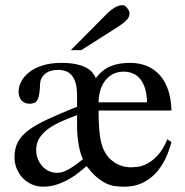

<svg xmlns="http://www.w3.org/2000/svg" viewBox="-20 -701 708 736"><path d="M298.3 -90.8Q293 -100.6 288.8 -114.7Q284.7 -128.9 281.7 -145.5Q278.8 -162.1 277.1 -180.4Q275.4 -198.7 275.4 -216.8V-259.8Q248 -249.5 220 -237.5Q191.9 -225.6 169.4 -210.2Q147 -194.8 132.8 -174.3Q118.7 -153.8 118.7 -126Q118.7 -107.9 124.8 -92.3Q130.9 -76.7 141.4 -64.7Q151.9 -52.7 166 -45.9Q180.2 -39.1 196.3 -38.6Q205.6 -38.1 215.1 -40.3Q224.6 -42.5 236.3 -48.3Q248 -54.2 262.9 -64.5Q277.8 -74.7 298.3 -90.8ZM543.5 -308.6Q543 -340.3 535.9 -362.5Q528.8 -384.8 516.8 -398.9Q504.9 -413.1 488.8 -419.7Q472.7 -426.3 453.6 -426.3Q434.6 -426.3 417.7 -419.2Q400.9 -412.1 387.7 -397.5Q374.5 -382.8 366.5 -360.6Q358.4 -338.4 357.9 -308.6ZM637.2 -156.2Q628.4 -123 613.8 -92Q599.1 -61 577.1 -37.4Q555.2 -13.7 525.4 0.5Q495.6 14.6 456.1 14.6Q439 14.6 422.4 12.7Q405.8 10.7 388.2 2.7Q370.6 -5.4 351.8 -21Q333 -36.6 312 -64.5Q301.3 -55.7 284.9 -42Q268.6 -28.3 247.3 -15.9Q226.1 -3.4 200.2 5.6Q174.3 14.6 145 14.6Q122.1 14.6 102.3 5.9Q82.5 -2.9 67.6 -18.3Q52.7 -33.7 44.2 -54.2Q35.6 -74.7 35.6 -98.1Q35.6 -131.8 48.6 -156.5Q61.5 -181.2 90.1 -202.4Q118.7 -223.6 164.3 -244.6Q210 -265.6 275.4 -292V-335.9Q275.4 -362.8 270.3 -381.3Q265.1 -399.9 255.6 -411.4Q246.1 -422.9 232.9 -428Q219.7 -433.1 203.1 -433.1Q170.9 -433.1 152.8 -418Q134.8 -402.8 133.8 -381.3Q132.8 -355.5 130.4 -340.6Q127.9 -325.7 123.3 -317.6Q118.7 -309.6 111.8 -306.9Q105 -304.2 95.2 -303.2Q83.5 -303.2 75 -307.1Q66.4 -311 61.3 -317.4Q56.2 -323.7 53.7 -332.3Q51.3 -340.8 51.3 -350.1Q51.3 -368.2 61 -387.7Q70.8 -407.2 90.8 -423.3Q110.8 -439.5 142.1 -449.7Q173.3 -460 215.8 -460Q246.1 -460 268.6 -455.6Q291 -451.2 306.9 -443.4Q322.8 -435.5 332.5 -424.8Q342.3 -414.1 347.2 -401.4Q371.6 -433.6 403.1 -446.8Q434.6 -460 478.5 -460Q514.6 -460 543.7 -447.8Q572.8 -435.5 593.3 -412.1Q613.8 -388.7 625 -354.7Q636.2 -320.8 637.2 -277.3H357.9Q357.9 -217.3 363.3 -178.7Q368.7 -140.1 382.8 -116.7Q392.6 -99.6 405.3 -88.6Q418 -77.6 431.6 -71Q445.3 -64.5 458.5 -62Q471.7 -59.6 482.9 -59.6Q490.2 -59.6 506.6 -61.3Q522.9 -63 543 -73Q563 -83 584 -105Q605 -127 621.6 -167.5ZM476.6 -649.4Q476.6 -635.3 464.1 -623Q451.7 -610.8 436 -600.6L291.5 -508.8H251.5L390.1 -648.4Q402.8 -661.6 418.7 -671.4Q434.6 -681.2 450.7 -681.2Q454.6 -681.2 459 -678.2Q463.4 -675.3 467.3 -670.4Q471.2 -665.5 473.9 -659.9Q476.6 -654.3 476.6 -649.4Z"/></svg>

Font: Doulos SIL
Style: Regular
Weight: 400
Designer: Walt Agee, Victor Gaultney, Peter Martin, Debbi Hosken
Foundry: SIL International
Version: Version 4.110; 2011; Maintenance release